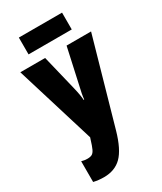

<svg xmlns="http://www.w3.org/2000/svg" viewBox="-239 -822 969 1147"><g transform="rotate(-30 246.0 -248.5)"><path d="M173 -553 231 -314Q246 -252 247 -221H251Q254 -255 268 -312L321 -553H490L323 35Q291 147 244.5 193.5Q198 240 122 240Q85 240 51 232V89Q71 95 91 95Q112 95 123.5 88.5Q135 82 144 63Q153 44 166 1L169 -8L2 -553ZM396 -621H98V-737H396Z"/></g></svg>

Font: Noto Sans UI CondBlack
Style: Regular
Weight: 900
Width: 3
Designer: Monotype Design Team
Foundry: Monotype Imaging Inc.
Version: Version 1.001